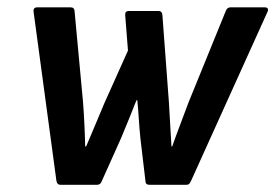

<svg xmlns="http://www.w3.org/2000/svg" viewBox="-20 -512 763 532"><path d="M146.9 0Q138.3 0 136.3 -11.1L73 -479.9Q71.6 -491.7 83.8 -491.7H175.5Q186 -491.7 186.6 -481.1L210 -230Q212.3 -200.2 213.8 -168.6Q215.4 -137.1 216 -106.3H218.7Q231.7 -136.7 244.2 -166.5Q256.7 -196.2 269 -225.7L334.6 -371.9L326.9 -469.8Q325.9 -481.6 337.3 -481.6H419.5Q428.6 -481.6 429.9 -471.1L448 -228.7Q449.6 -197.9 451.5 -167.7Q453.5 -137.4 455.1 -106.3H457.2Q468.1 -137.4 479.7 -167.8Q491.4 -198.1 502.4 -228.2L605.4 -481.1Q607.4 -486.5 610.6 -489.1Q613.8 -491.7 618.9 -491.7H713.7Q719.4 -491.7 721.6 -488.4Q723.8 -485.2 721.5 -479.9L509.5 -11.1Q507.1 -6.1 504.6 -3Q502.1 0 496.3 0H393.8Q383 0 383 -10.5L369 -129.1Q366.4 -155 364.7 -181.3Q363.1 -207.7 360.4 -234.2H358.1Q347.7 -208.3 337.2 -182Q326.7 -155.7 315.7 -129.8L262.2 -10.5Q258.5 0 249.4 0Z"/></svg>

Font: Sofia Sans Semi Condensed
Style: Italic
Weight: 400
Italic angle: -9°
Designer: Botio Nikoltchev, Ani Petrova
Foundry: lettersoup
Version: Version 4.101